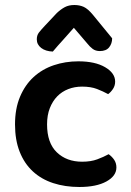

<svg xmlns="http://www.w3.org/2000/svg" viewBox="-20 -733 524 767"><path d="M308 -387Q278 -387 252.5 -377Q227 -367 208.5 -348Q190 -329 179 -301Q168 -273 168 -236Q168 -162 207 -124.5Q246 -87 308 -87Q343 -87 368.5 -96.5Q394 -106 414 -117Q428 -107 436.5 -94Q445 -81 445 -64Q445 -30 405 -8Q365 14 297 14Q240 14 192.5 -1.5Q145 -17 111 -48.5Q77 -80 58.5 -127Q40 -174 40 -236Q40 -299 60 -346.5Q80 -394 114.5 -425.5Q149 -457 195 -472.5Q241 -488 293 -488Q360 -488 400 -464.5Q440 -441 440 -407Q440 -391 431.5 -378Q423 -365 412 -357Q392 -368 367.5 -377.5Q343 -387 308 -387ZM275 -622Q250 -593 231 -572.5Q212 -552 191 -527Q162 -528 144.5 -541.5Q127 -555 127 -576Q127 -592 135.5 -603Q144 -614 160 -631L207 -681Q223 -696 239 -704.5Q255 -713 277 -713Q298 -713 314.5 -705.5Q331 -698 351 -674L428 -580Q428 -559 416 -544Q404 -529 379 -529Q362 -529 350.5 -537.5Q339 -546 328 -560Z"/></svg>

Font: Baloo Tammudu 2 SemiBold
Style: Regular
Weight: 600
Designer: Maithili Shingre, Omkar Shende and Ek Type
Foundry: Ek Type
Version: Version 1.640;hotconv 1.0.111;makeotfexe 2.5.65597; ttfautoh